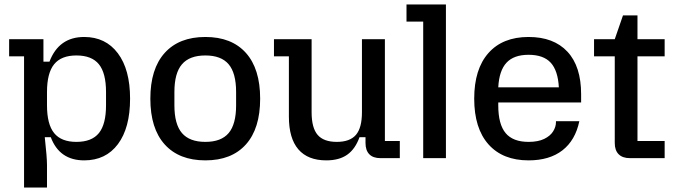

<svg xmlns="http://www.w3.org/2000/svg" viewBox="-20 -710 3037 862"><path d="M88 -457H21V-534H175V-433H202Q244 -544 358 -544Q454 -544 509 -471Q564 -398 564 -267Q564 -136 509.5 -63Q455 10 358 10Q247 10 208 -94H181Q191 -4 191 31V132H88ZM323 -73Q392 -73 424 -112.5Q456 -152 456 -237V-297Q456 -382 424 -421.5Q392 -461 323 -461Q255 -461 223 -421.5Q191 -382 191 -297V-237Q191 -152 223 -112.5Q255 -73 323 -73Z M655 -267Q655 -401 719.5 -472.5Q784 -544 902 -544Q1020 -544 1084 -472.5Q1148 -401 1148 -267Q1148 -133 1084 -61.5Q1020 10 902 10Q784 10 719.5 -61.5Q655 -133 655 -267ZM902 -73Q973 -73 1006.5 -112.5Q1040 -152 1040 -237V-297Q1040 -382 1006.5 -421.5Q973 -461 902 -461Q831 -461 797 -421.5Q763 -382 763 -297V-237Q763 -152 797 -112.5Q831 -73 902 -73Z M1277 -186V-457H1210V-534H1379V-206Q1379 -136 1406 -104.5Q1433 -73 1492 -73Q1551 -73 1578 -104.5Q1605 -136 1605 -206V-534H1708V-77H1775V0H1688Q1655 0 1638 -17.5Q1621 -35 1621 -68V-94H1594Q1575 -41 1539 -15.5Q1503 10 1445 10Q1362 10 1319.5 -39.5Q1277 -89 1277 -186Z M1880 -613H1805V-690H1982V0H1880Z M2109 -267Q2109 -400 2173 -472Q2237 -544 2353 -544Q2466 -544 2527.5 -478Q2589 -412 2589 -287V-250H2217V-237Q2217 -152 2250 -112.5Q2283 -73 2353 -73Q2396 -73 2423.5 -86.5Q2451 -100 2463.5 -120.5Q2476 -141 2476 -161V-166H2581Q2563 -80 2505 -35Q2447 10 2353 10Q2237 10 2173 -62Q2109 -134 2109 -267ZM2489 -318Q2485 -393 2452.5 -428.5Q2420 -464 2353 -464Q2287 -464 2254 -428.5Q2221 -393 2217 -318Z M2740 -68V-457H2647V-534H2740L2777 -641H2842V-534H2964V-457H2842V-77H2964V0H2808Q2775 0 2757.5 -17.5Q2740 -35 2740 -68Z"/></svg>

Font: Mozilla Headline BETA
Style: Regular
Weight: 400
Designer: Studio DRAMA
Foundry: Studio DRAMA
Version: Version 0.100